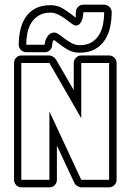

<svg xmlns="http://www.w3.org/2000/svg" viewBox="-20 -800 582 820"><path d="M191 -563Q198 -563 206.5 -558Q215 -553 219 -546L295 -415V-531Q295 -544 304.5 -553.5Q314 -563 327 -563H446Q459 -563 468.5 -553.5Q478 -544 478 -531V-32Q478 -19 468.5 -9.5Q459 0 446 0H327Q319 0 310 -5.5Q301 -11 298 -18L223 -178V-32Q223 -19 214 -9.5Q205 0 191 0H71Q58 0 49 -9.5Q40 -19 40 -32V-531Q40 -544 49 -553.5Q58 -563 71 -563ZM71 -531V-32H191V-324L327 -32H446V-531H327V-295L191 -531ZM320 -575Q291 -575 269 -588Q247 -601 230 -615Q223 -620 217 -624.5Q211 -629 212 -629Q208 -629 205.5 -622.5Q203 -616 203 -609Q203 -596 194 -586.5Q185 -577 171 -577H92Q79 -577 69.5 -586.5Q60 -596 60 -609Q60 -640 66.5 -670.5Q73 -701 88.5 -725Q104 -749 130.5 -763.5Q157 -778 196 -778Q225 -778 248 -764Q271 -750 290 -735L304 -724Q303 -725 303.5 -733.5Q304 -742 304 -748Q304 -761 313.5 -770.5Q323 -780 336 -780H425Q438 -780 447.5 -770.5Q457 -761 457 -748Q457 -716 450.5 -685Q444 -654 428 -629.5Q412 -605 386 -590Q360 -575 320 -575ZM320 -607Q350 -607 370.5 -619Q391 -631 403 -651Q415 -671 420 -696.5Q425 -722 425 -748H336Q336 -741 334.5 -731.5Q333 -722 329.5 -713Q326 -704 320 -697.5Q314 -691 305 -691Q297 -691 285.5 -699.5Q274 -708 260 -718.5Q246 -729 229.5 -737.5Q213 -746 196 -746Q166 -746 146 -734Q126 -722 114 -703Q102 -684 97 -659Q92 -634 92 -609H171Q171 -626 182 -643.5Q193 -661 212 -661Q221 -661 232.5 -652.5Q244 -644 257.5 -634Q271 -624 286.5 -615.5Q302 -607 320 -607Z"/></svg>

Font: Lichte PostBus
Style: Regular
Weight: 400
Designer: Peter Wiegel
Version: Version 1.001